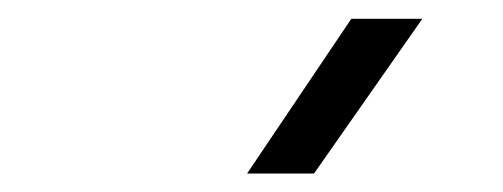

<svg xmlns="http://www.w3.org/2000/svg" viewBox="-20 -800 540 206"><path d="M356.9 -779.8H433.1L316.9 -613.8H245.1Z"/></svg>

Font: Cooper Hewitt
Style: Book Italic
Weight: 706
Designer: Village Type and Design LLC
Foundry: Cooper Hewitt Smithsonian Design Museum
Version: 1.000